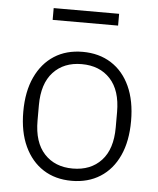

<svg xmlns="http://www.w3.org/2000/svg" viewBox="-51 -738 655 795"><g transform="rotate(5 276.0 -341.0)"><path d="M276 12Q208 12 158 -20Q108 -52 80 -112Q52 -172 52 -256Q52 -340 80 -400Q108 -460 158 -492Q208 -524 276 -524Q344 -524 394.5 -492Q445 -460 472.5 -400Q500 -340 500 -256Q500 -172 472.5 -112Q445 -52 394.5 -20Q344 12 276 12ZM276 -39Q351 -39 395 -86.5Q439 -134 439 -224V-288Q439 -378 395 -425.5Q351 -473 276 -473Q202 -473 158 -425.5Q114 -378 114 -288V-224Q114 -134 158 -86.5Q202 -39 276 -39ZM140 -645V-694H412V-645Z"/></g></svg>

Font: IBM Plex Sans Light
Style: Regular
Weight: 300
Designer: Mike Abbink, Paul van der Laan, Pieter van Rosmalen
Foundry: Bold Monday
Version: Version 3.201